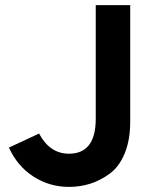

<svg xmlns="http://www.w3.org/2000/svg" viewBox="-20 -720 605 752"><path d="M250 12Q174 12 111 -28.5Q48 -69 15 -142L133 -197Q175 -118 250 -118Q355 -118 355 -255V-700H490V-243Q490 -172 468.5 -119.5Q447 -67 410 -40Q373 -13 333.5 -0.5Q294 12 250 12Z"/></svg>

Font: OVRPSS Recut ExtraBold
Style: Regular
Weight: 800
Designer: Giant Group
Foundry: Giant Group
Version: Version 1.001;hotconv 1.0.109;makeotfexe 2.5.65596